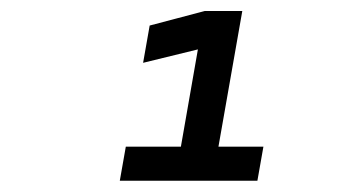

<svg xmlns="http://www.w3.org/2000/svg" viewBox="-20 -713 626 342"><path d="M193.4 -391.1H438.5L449.2 -451.7H369.1L411.6 -693.4H344.7L246.6 -667.5L234.9 -601.1L332.5 -625L302.2 -451.7H204.1Z"/></svg>

Font: Cascadia Code SemiLight
Style: Italic
Weight: 350
Italic angle: -10°
Monospace: yes
Designer: Aaron Bell
Foundry: Saja Typeworks
Version: Version 2404.023